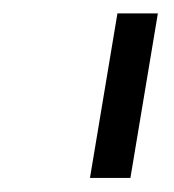

<svg xmlns="http://www.w3.org/2000/svg" viewBox="-20 -747 256 283"><path d="M212.7 -727.3 172.2 -484.7H112.6L153.1 -727.3Z"/></svg>

Font: Inter Light  BETA
Style: Italic
Weight: 300
Italic angle: 9.39999°
Designer: Rasmus Andersson
Foundry: rsms
Version: Version 3.011;git-f93a4a705